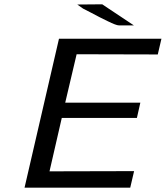

<svg xmlns="http://www.w3.org/2000/svg" viewBox="-20 -873 770 892"><path d="M339 -852Q358 -852 396.5 -852.5Q435 -853 455 -853Q462 -848 482.5 -834.5Q503 -821 537.5 -798Q572 -775 602 -755H533Q526 -755 513 -760Q500 -765 480.5 -774.5Q461 -784 444 -792.5Q427 -801 403 -814Q379 -827 366 -833ZM94 -1 254 -693H730L713 -620L336 -621L283 -396H632L616 -325H267L210 -77L603 -78L585 -1Z"/></svg>

Font: Coval
Style: Book Italic
Weight: 350
Foundry: Context Ltd
Version: Version 001.000